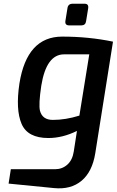

<svg xmlns="http://www.w3.org/2000/svg" viewBox="-20 -735 625 1028"><path d="M330 -622 341 -690Q344 -715 369 -715H433Q456 -715 452 -690L441 -622Q438 -599 415 -599H351Q327 -599 330 -622ZM201 -276Q186 -176 194 -142Q207 -93 263 -93Q331 -93 405 -116L458 -444H323Q228 -444 201 -276ZM26 248 38 171H275Q313 171 340.5 146.5Q368 122 375 76L392 -34Q315 4 239 4Q128 4 95.5 -72Q63 -148 84 -288Q124 -539 313 -539Q455 -539 585 -512L490 86Q474 185 416.5 233Q359 281 269 272Z"/></svg>

Font: Exo
Style: Demi Bold Italic
Weight: 600
Designer: Natanael Gama
Version: Version 1